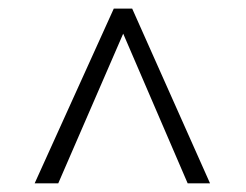

<svg xmlns="http://www.w3.org/2000/svg" viewBox="-20 -690 576 449"><path d="M289.1 -669.9H246.1L61 -261.2H116.2L268.1 -611.3L418.9 -261.2H471.2Z"/></svg>

Font: JuniusX Light
Style: Regular
Weight: 300
Designer: Peter S. Baker
Foundry: Briery Creek Software
Version: Version 1.008